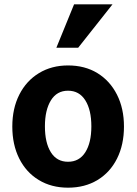

<svg xmlns="http://www.w3.org/2000/svg" viewBox="-20 -849 635 889"><path d="M554 -263Q554 -347 521.5 -411Q489 -475 431 -510.5Q373 -546 295 -546Q219 -546 160.5 -510.5Q102 -475 69.5 -411Q37 -347 37 -263Q37 -179 69 -115Q101 -51 159.5 -15.5Q218 20 295 20Q373 20 431.5 -15.5Q490 -51 522 -115Q554 -179 554 -263ZM403 -264Q403 -188 375 -144Q347 -100 295 -100Q243 -100 215.5 -144Q188 -188 188 -264Q188 -339 215.5 -384Q243 -429 295 -429Q347 -429 375 -384.5Q403 -340 403 -264ZM342 -628 501 -829H323L241 -628Z"/></svg>

Font: Repo Bold
Style: Bold
Weight: 700
Designer: Stefan Peev
Foundry: Context Ltd
Version: Version 1.502